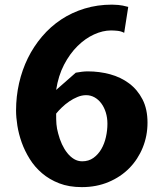

<svg xmlns="http://www.w3.org/2000/svg" viewBox="-20 -778 690 807"><path d="M502 -640Q489 -647 473.8 -648.5Q458.5 -650 446.5 -650Q412 -650 375.2 -633.2Q338.5 -616.5 306 -584.5Q273.5 -552.5 249.2 -506Q225 -459.5 216 -400L298.5 -472.5Q312 -475 324.8 -476.5Q337.5 -478 349 -478Q397.5 -478 442.8 -465.8Q488 -453.5 523 -427.2Q558 -401 579 -360.2Q600 -319.5 600 -262.5Q600 -207 580 -157.8Q560 -108.5 523.8 -71.5Q487.5 -34.5 436.5 -13Q385.5 8.5 324 8.5Q270 8.5 228.8 -7.5Q187.5 -23.5 156.8 -49.8Q126 -76 105 -109.8Q84 -143.5 71.2 -179.2Q58.5 -215 53 -250Q47.5 -285 47.5 -313.5Q47.5 -372.5 60.2 -428.5Q73 -484.5 97.2 -533.8Q121.5 -583 156.8 -624.5Q192 -666 236.8 -695.8Q281.5 -725.5 335.5 -742Q389.5 -758.5 451 -758.5Q460 -758.5 476.8 -757.2Q493.5 -756 519 -749ZM342 -378Q324 -378 305.8 -370.5Q287.5 -363 270.8 -351.5Q254 -340 239.8 -326.2Q225.5 -312.5 216 -300.5Q216 -287.5 216.2 -276.8Q216.5 -266 217.2 -256.2Q218 -246.5 219.8 -237Q221.5 -227.5 224.5 -217Q230.5 -193.5 240.2 -172.2Q250 -151 262.8 -135Q275.5 -119 291.2 -109.5Q307 -100 325.5 -100Q352.5 -100 372.5 -114.2Q392.5 -128.5 405.8 -151.2Q419 -174 425.2 -202Q431.5 -230 431.5 -258Q431.5 -283 424.8 -305Q418 -327 406 -343.2Q394 -359.5 377.5 -368.8Q361 -378 342 -378Z"/></svg>

Font: B612 Mono
Style: Bold
Weight: 700
Version: Version 1.005